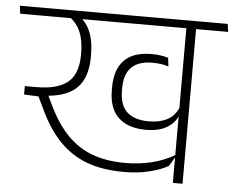

<svg xmlns="http://www.w3.org/2000/svg" viewBox="-63 -684 903 739"><g transform="rotate(5 388.0 -314.0)"><path d="M668 -607.5H630.5V0H668ZM567.5 -597.5H792L787.5 -628H563.5ZM-11.5 -597.5H741.5L737.5 -628H-15.5ZM274 -462.5Q274 -514.5 260 -549.8Q246 -585 218.5 -605.5H174Q206.5 -583 221 -549.2Q235.5 -515.5 235.5 -465.5V-460.5Q235.5 -386.5 196.5 -354Q157.5 -321.5 74 -321.5H30.5L59 -290.5H86.5Q150.5 -291 192 -308.2Q233.5 -325.5 253.8 -362.2Q274 -399 274 -457.5ZM610 -64 633.5 -103.5V-109Q592.5 -84.5 543.8 -72.5Q495 -60.5 441 -60.5Q368.5 -60.5 313.8 -80.8Q259 -101 217.2 -143.8Q175.5 -186.5 142.5 -254.5L119 -303L30.5 -321.5V-289L86.5 -286.5L108 -241.5Q142.5 -167 188 -119.2Q233.5 -71.5 294.5 -48.5Q355.5 -25.5 439 -25.5Q492 -25.5 536.2 -36.2Q580.5 -47 610 -64ZM509 -194.5Q558 -194.5 589 -212.5Q620 -230.5 631 -259H635L632.5 -295Q620.5 -261 590.8 -244.5Q561 -228 517 -228Q461.5 -228 433 -254.5Q404.5 -281 404.5 -337V-346Q404.5 -400.5 431.5 -427.2Q458.5 -454 512.5 -454Q529 -454 543.5 -452Q558 -450 574.5 -445L570.5 -478Q556.5 -482.5 540.2 -484.8Q524 -487 506 -487Q436 -487 400.8 -451.2Q365.5 -415.5 365.5 -346V-335.5Q365.5 -264.5 403 -229.5Q440.5 -194.5 509 -194.5Z"/></g></svg>

Font: Anek Devanagari Medium ExtraLight
Style: Regular
Weight: 250
Version: Version 1.003